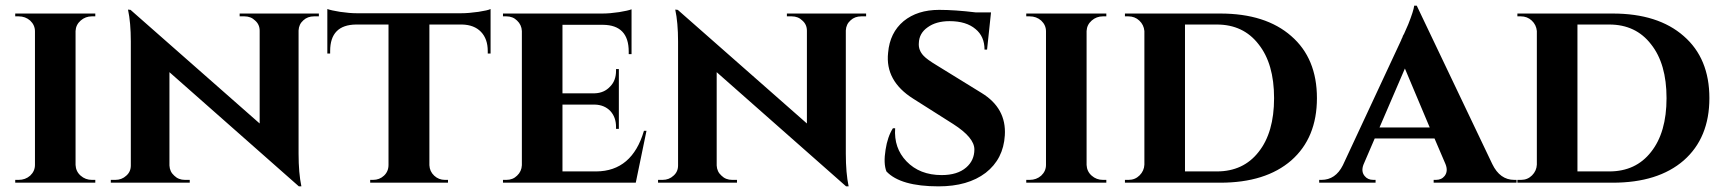

<svg xmlns="http://www.w3.org/2000/svg" viewBox="-20 -648 6118 681"><path d="M34 0V-10H46Q70 -10 87 -25Q104 -41 104 -63V-537Q104 -559 87 -575Q70 -590 46 -590H34V-600H318V-590H306Q283 -590 266 -575Q249 -560 248 -538V-63Q249 -40 266 -25Q283 -10 306 -10H318V0Z M1111 -600V-590H1094Q1071 -590 1056 -576Q1040 -562 1039 -540V-103Q1039 -34 1049 13H1040L581 -392V-61Q582 -39 598 -25Q613 -10 636 -10H653V0H373V-10H389Q412 -10 428 -25Q444 -39 444 -61V-501Q444 -568 434 -614L443 -613L901 -210V-539Q901 -561 885 -575Q870 -590 847 -590H830V-600Z M1720 -458H1710V-467Q1710 -510 1686 -535Q1662 -560 1619 -561H1503V-62Q1504 -40 1520 -25Q1536 -10 1558 -10H1569V0H1293V-10H1303Q1326 -10 1342 -25Q1358 -40 1358 -63V-561H1243Q1151 -560 1151 -467V-458H1141V-616Q1155 -611 1186 -606Q1220 -601 1246 -601H1615Q1642 -601 1677 -606Q1710 -611 1720 -616Z M2235 0H1764V-10H1776Q1799 -10 1814 -25Q1830 -40 1831 -62V-538Q1830 -560 1814 -575Q1799 -590 1776 -590H1764V-600H2116Q2143 -600 2176 -605Q2207 -610 2220 -615V-456H2210V-465Q2210 -559 2119 -560H1975V-317H2089Q2123 -318 2144 -341Q2165 -362 2165 -397V-403H2175V-191H2165V-198Q2165 -232 2145 -254Q2124 -276 2090 -277H1975V-40H2095Q2222 -41 2264 -184H2273Z M3052 -600V-590H3035Q3012 -590 2997 -576Q2981 -562 2980 -540V-103Q2980 -34 2990 13H2981L2522 -392V-61Q2523 -39 2539 -25Q2554 -10 2577 -10H2594V0H2314V-10H2330Q2353 -10 2369 -25Q2385 -39 2385 -61V-501Q2385 -568 2375 -614L2384 -613L2842 -210V-539Q2842 -561 2826 -575Q2811 -590 2788 -590H2771V-600Z M3462 -318Q3550 -264 3544 -168Q3539 -84 3476 -35Q3413 13 3309 13Q3174 13 3124 -40Q3113 -68 3121 -117Q3128 -163 3147 -193H3155Q3150 -123 3195 -76Q3242 -27 3320 -27Q3376 -27 3407 -54Q3436 -79 3436 -118Q3436 -160 3361 -208L3219 -298Q3119 -361 3130 -461Q3136 -532 3185 -573Q3234 -613 3311 -613Q3367 -613 3441 -604H3495L3481 -472H3472Q3472 -519 3440 -545Q3407 -573 3348 -573Q3300 -573 3270 -551Q3240 -530 3239 -495Q3237 -470 3256 -450Q3268 -437 3303 -416Z M3620 0V-10H3632Q3656 -10 3673 -25Q3690 -41 3690 -63V-537Q3690 -559 3673 -575Q3656 -590 3632 -590H3620V-600H3904V-590H3892Q3869 -590 3852 -575Q3835 -560 3834 -538V-63Q3835 -40 3852 -25Q3869 -10 3892 -10H3904V0Z M4308 -600Q4469 -600 4560 -520Q4651 -441 4651 -300Q4651 -159 4560 -79Q4469 0 4308 0H3970V-10H3983Q4006 -10 4022 -26Q4038 -42 4039 -64V-538Q4037 -560 4021 -575Q4005 -590 3982 -590H3970V-600ZM4183 -40H4296Q4390 -40 4444 -109Q4499 -178 4499 -300Q4499 -422 4444 -491Q4390 -561 4296 -561H4183Z M5273 -66Q5300 -10 5351 -10H5359V0H5065V-10H5073Q5093 -10 5104 -24Q5117 -41 5107 -66L5068 -157H4856L4816 -64Q4807 -40 4820 -24Q4831 -10 4851 -10H4859V0H4659V-10H4667Q4717 -10 4743 -62L4950 -506Q4950 -508 4954 -515L4956 -521L4960 -528Q4968 -547 4975 -562Q4994 -610 4996 -628H5005ZM5051 -196 4963 -405 4873 -196Z M5700 -600Q5861 -600 5952 -520Q6043 -441 6043 -300Q6043 -159 5952 -79Q5861 0 5700 0H5362V-10H5375Q5398 -10 5414 -26Q5430 -42 5431 -64V-538Q5429 -560 5413 -575Q5397 -590 5374 -590H5362V-600ZM5575 -40H5688Q5782 -40 5836 -109Q5891 -178 5891 -300Q5891 -422 5836 -491Q5782 -561 5688 -561H5575Z"/></svg>

Font: Cinzel Bold(RUS BY LYAJKA)
Style: Regular
Weight: 700
Designer: Natanael Gama
Version: Version 1.001;PS 001.001;hotconv 1.0.56;makeotf.lib2.0.21325